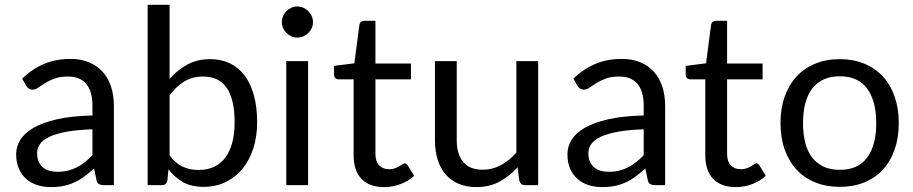

<svg xmlns="http://www.w3.org/2000/svg" viewBox="-20 -756 3727 784"><path d="M445 0H405.5Q392.5 0 384.5 -4Q376.5 -8 374 -21L364 -68Q344 -50 325 -35.8Q306 -21.5 285 -11.8Q264 -2 240.2 3Q216.5 8 187.5 8Q158 8 132.2 -0.2Q106.5 -8.5 87.5 -25Q68.5 -41.5 57.2 -66.8Q46 -92 46 -126.5Q46 -156.5 62.5 -184.2Q79 -212 115.8 -233.5Q152.5 -255 212 -268.8Q271.5 -282.5 357.5 -284.5V-324Q357.5 -383 332.2 -413.2Q307 -443.5 257.5 -443.5Q225 -443.5 202.8 -435.2Q180.5 -427 164.2 -416.8Q148 -406.5 136.2 -398.2Q124.5 -390 113 -390Q104 -390 97.2 -394.8Q90.5 -399.5 86.5 -406.5L70.5 -435Q112.5 -475.5 161 -495.5Q209.5 -515.5 268.5 -515.5Q311 -515.5 344 -501.5Q377 -487.5 399.5 -462.5Q422 -437.5 433.5 -402Q445 -366.5 445 -324ZM214 -54.5Q237.5 -54.5 257 -59.2Q276.5 -64 293.8 -72.8Q311 -81.5 326.8 -94Q342.5 -106.5 357.5 -122.5V-228Q296 -226 253 -218.2Q210 -210.5 183 -198Q156 -185.5 143.8 -168.5Q131.5 -151.5 131.5 -130.5Q131.5 -110.5 138 -96Q144.5 -81.5 155.5 -72.2Q166.5 -63 181.5 -58.8Q196.5 -54.5 214 -54.5Z M583 0V-736.5H672.5V-433.5Q704 -470 744.8 -492.2Q785.5 -514.5 838 -514.5Q882 -514.5 917.5 -498Q953 -481.5 978 -448.8Q1003 -416 1016.5 -367.8Q1030 -319.5 1030 -256.5Q1030 -200.5 1015 -152.2Q1000 -104 971.8 -68.8Q943.5 -33.5 902.8 -13.2Q862 7 811 7Q762 7 727.8 -12Q693.5 -31 668 -65L663.5 -19Q659.5 0 640.5 0ZM809 -443.5Q765.5 -443.5 732.8 -423.5Q700 -403.5 672.5 -367V-122Q696.5 -89 725.8 -75.5Q755 -62 791 -62Q862 -62 900 -112.5Q938 -163 938 -256.5Q938 -306 929.2 -341.5Q920.5 -377 904 -399.8Q887.5 -422.5 863.5 -433Q839.5 -443.5 809 -443.5Z M1238 -506.5V0H1149V-506.5ZM1258 -665.5Q1258 -652.5 1252.8 -641.2Q1247.5 -630 1238.8 -621.2Q1230 -612.5 1218.5 -607.5Q1207 -602.5 1194 -602.5Q1181 -602.5 1169.8 -607.5Q1158.5 -612.5 1149.8 -621.2Q1141 -630 1136 -641.2Q1131 -652.5 1131 -665.5Q1131 -678.5 1136 -690.2Q1141 -702 1149.8 -710.8Q1158.5 -719.5 1169.8 -724.5Q1181 -729.5 1194 -729.5Q1207 -729.5 1218.5 -724.5Q1230 -719.5 1238.8 -710.8Q1247.5 -702 1252.8 -690.2Q1258 -678.5 1258 -665.5Z M1548.5 8Q1488.5 8 1456.2 -25.5Q1424 -59 1424 -122V-432H1363Q1355 -432 1349.5 -436.8Q1344 -441.5 1344 -451.5V-487L1427 -497.5L1447.5 -654Q1448.5 -661.5 1454 -666.2Q1459.5 -671 1468 -671H1513V-496.5H1658V-432H1513V-128Q1513 -96 1528.5 -80.5Q1544 -65 1568.5 -65Q1582.5 -65 1592.8 -68.8Q1603 -72.5 1610.5 -77Q1618 -81.5 1623.2 -85.2Q1628.5 -89 1632.5 -89Q1639.5 -89 1645 -80.5L1671 -38Q1648 -16.5 1615.5 -4.2Q1583 8 1548.5 8Z M1845 -506.5V-183.5Q1845 -126 1871.5 -94.5Q1898 -63 1951.5 -63Q1990.5 -63 2025 -81.5Q2059.5 -100 2088.5 -133V-506.5H2177.5V0H2124.5Q2105.5 0 2100.5 -18.5L2093.5 -73Q2060.5 -36.5 2019.5 -14.2Q1978.5 8 1925.5 8Q1884 8 1852.2 -5.8Q1820.5 -19.5 1799 -44.5Q1777.5 -69.5 1766.8 -105Q1756 -140.5 1756 -183.5V-506.5Z M2696 0H2656.5Q2643.5 0 2635.5 -4Q2627.5 -8 2625 -21L2615 -68Q2595 -50 2576 -35.8Q2557 -21.5 2536 -11.8Q2515 -2 2491.2 3Q2467.5 8 2438.5 8Q2409 8 2383.2 -0.2Q2357.5 -8.5 2338.5 -25Q2319.5 -41.5 2308.2 -66.8Q2297 -92 2297 -126.5Q2297 -156.5 2313.5 -184.2Q2330 -212 2366.8 -233.5Q2403.5 -255 2463 -268.8Q2522.5 -282.5 2608.5 -284.5V-324Q2608.5 -383 2583.2 -413.2Q2558 -443.5 2508.5 -443.5Q2476 -443.5 2453.8 -435.2Q2431.5 -427 2415.2 -416.8Q2399 -406.5 2387.2 -398.2Q2375.5 -390 2364 -390Q2355 -390 2348.2 -394.8Q2341.5 -399.5 2337.5 -406.5L2321.5 -435Q2363.5 -475.5 2412 -495.5Q2460.5 -515.5 2519.5 -515.5Q2562 -515.5 2595 -501.5Q2628 -487.5 2650.5 -462.5Q2673 -437.5 2684.5 -402Q2696 -366.5 2696 -324ZM2465 -54.5Q2488.5 -54.5 2508 -59.2Q2527.5 -64 2544.8 -72.8Q2562 -81.5 2577.8 -94Q2593.5 -106.5 2608.5 -122.5V-228Q2547 -226 2504 -218.2Q2461 -210.5 2434 -198Q2407 -185.5 2394.8 -168.5Q2382.5 -151.5 2382.5 -130.5Q2382.5 -110.5 2389 -96Q2395.5 -81.5 2406.5 -72.2Q2417.5 -63 2432.5 -58.8Q2447.5 -54.5 2465 -54.5Z M2984.5 8Q2924.5 8 2892.2 -25.5Q2860 -59 2860 -122V-432H2799Q2791 -432 2785.5 -436.8Q2780 -441.5 2780 -451.5V-487L2863 -497.5L2883.5 -654Q2884.5 -661.5 2890 -666.2Q2895.5 -671 2904 -671H2949V-496.5H3094V-432H2949V-128Q2949 -96 2964.5 -80.5Q2980 -65 3004.5 -65Q3018.5 -65 3028.8 -68.8Q3039 -72.5 3046.5 -77Q3054 -81.5 3059.2 -85.2Q3064.5 -89 3068.5 -89Q3075.5 -89 3081 -80.5L3107 -38Q3084 -16.5 3051.5 -4.2Q3019 8 2984.5 8Z M3409 -514.5Q3464.5 -514.5 3509.2 -496Q3554 -477.5 3585.2 -443.5Q3616.5 -409.5 3633.2 -361.2Q3650 -313 3650 -253.5Q3650 -193.5 3633.2 -145.5Q3616.5 -97.5 3585.2 -63.5Q3554 -29.5 3509.2 -11.2Q3464.5 7 3409 7Q3353.5 7 3308.8 -11.2Q3264 -29.5 3232.5 -63.5Q3201 -97.5 3184 -145.5Q3167 -193.5 3167 -253.5Q3167 -313 3184 -361.2Q3201 -409.5 3232.5 -443.5Q3264 -477.5 3308.8 -496Q3353.5 -514.5 3409 -514.5ZM3409 -62.5Q3484 -62.5 3521 -112.8Q3558 -163 3558 -253Q3558 -343.5 3521 -394Q3484 -444.5 3409 -444.5Q3371 -444.5 3343 -431.5Q3315 -418.5 3296.2 -394Q3277.5 -369.5 3268.2 -333.8Q3259 -298 3259 -253Q3259 -208 3268.2 -172.5Q3277.5 -137 3296.2 -112.8Q3315 -88.5 3343 -75.5Q3371 -62.5 3409 -62.5Z"/></svg>

Font: 8514790e538f44c2 - subset of Lato
Style: Regular
Weight: 400
Version: Version 1.104; Western+Polish opensource